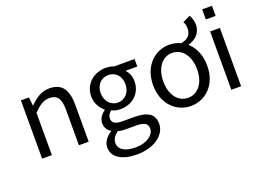

<svg xmlns="http://www.w3.org/2000/svg" viewBox="-136 -1090 2292 1681"><g transform="rotate(-20 1010.5 -249.5)"><path d="M92 0H183V-394C238 -449 276 -477 332 -477C404 -477 435 -436 435 -332V0H526V-344C526 -485 477 -557 360 -557C285 -557 230 -516 178 -465H175L167 -543H92Z M886 250C1054 250 1160 163 1160 62C1160 -27 1100 -67 971 -67H865C792 -67 770 -91 770 -126C770 -157 785 -174 805 -191C830 -178 857 -172 886 -172C995 -172 1084 -245 1084 -361C1084 -408 1067 -448 1040 -473H1151V-543H962C943 -550 917 -557 886 -557C777 -557 682 -482 682 -363C682 -298 717 -246 753 -217V-213C725 -193 692 -157 692 -112C692 -69 713 -40 742 -23V-19C691 14 661 57 661 104C661 198 753 250 886 250ZM886 -234C823 -234 770 -284 770 -363C770 -443 822 -490 886 -490C950 -490 1001 -443 1001 -363C1001 -284 947 -234 886 -234ZM899 188C799 188 741 152 741 92C741 60 758 28 797 0C821 7 847 9 867 9H961C1033 9 1072 25 1072 76C1072 133 1003 188 899 188Z M1663 -700C1674 -683 1679 -660 1679 -640C1679 -576 1647 -546 1583 -533C1550 -549 1515 -557 1477 -557C1344 -557 1225 -452 1225 -271C1225 -91 1344 13 1477 13C1610 13 1729 -91 1729 -271C1729 -372 1693 -449 1637 -498C1701 -517 1759 -559 1759 -646C1759 -678 1748 -709 1733 -734ZM1477 -63C1384 -63 1320 -146 1320 -271C1320 -396 1384 -481 1477 -481C1570 -481 1635 -396 1635 -271C1635 -146 1570 -63 1477 -63Z M1947 -749H1856V-655H1947ZM1946 0V-543H1855V0Z"/></g></svg>

Font: Spoqa Han Sans Neo Regular
Style: Regular
Weight: 400
Designer: [Spoqa Han Sans Neo] Dong-huui Kim  Younghwa Kang  Yujin Lee  [Noto Sans] Ryoko NISHIZUKA  (kana & ideographs); Paul D. 
Foundry: Spoqa (http://www.spoqa-han-sans.com)
Version: Version 1.000